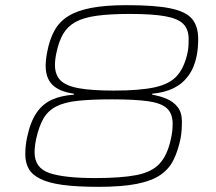

<svg xmlns="http://www.w3.org/2000/svg" viewBox="-20 -716 837 744"><path d="M362 8Q278 8 223 0.5Q168 -7 136 -23Q104 -39 91 -62.5Q78 -86 78 -118Q78 -133 79.5 -149Q81 -165 85 -184Q98 -245 122 -279.5Q146 -314 182 -330Q218 -346 266 -349V-353Q210 -361 183.5 -387Q157 -413 157 -461Q157 -473 158.5 -486.5Q160 -500 163 -515Q172 -563 191 -597.5Q210 -632 244.5 -653.5Q279 -675 334 -685.5Q389 -696 471 -696Q581 -696 641 -683.5Q701 -671 724.5 -642.5Q748 -614 748 -565Q748 -547 746.5 -530.5Q745 -514 742 -499Q733 -454 710 -422.5Q687 -391 652 -374Q617 -357 570 -353V-349Q600 -344 626 -333Q652 -322 668.5 -301Q685 -280 685 -244Q685 -231 684 -214.5Q683 -198 680 -181Q670 -132 652.5 -96.5Q635 -61 601.5 -38Q568 -15 510 -3.5Q452 8 362 8ZM349 -26Q449 -26 508.5 -37.5Q568 -49 598.5 -82Q629 -115 642 -177Q646 -194 647.5 -208.5Q649 -223 649 -236Q649 -276 626.5 -296.5Q604 -317 552.5 -324Q501 -331 414 -331Q335 -331 282.5 -325.5Q230 -320 198 -303.5Q166 -287 148.5 -257Q131 -227 120 -177Q117 -163 115.5 -150Q114 -137 114 -126Q114 -65 171.5 -45.5Q229 -26 349 -26ZM421 -365Q523 -365 581 -378Q639 -391 667 -423.5Q695 -456 707 -513Q710 -528 710.5 -541Q711 -554 711 -565Q711 -602 690.5 -623Q670 -644 620.5 -653Q571 -662 484 -662Q406 -662 355 -655Q304 -648 273 -631Q242 -614 225 -585Q208 -556 199 -513Q196 -500 194.5 -487.5Q193 -475 193 -464Q193 -426 214.5 -404.5Q236 -383 286 -374Q336 -365 421 -365Z"/></svg>

Font: Saira Expanded Thin
Style: Italic
Weight: 250
Width: 7
Italic angle: -12°
Designer: Hector Gatti with collaboration of the Omnibus-Type team
Foundry: Omnibus-Type
Version: Version 1.101